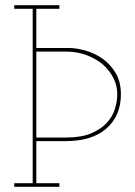

<svg xmlns="http://www.w3.org/2000/svg" viewBox="-20 -720 521 740"><path d="M209 0V-14H120V-176H232Q335 -176 390.5 -225Q446 -274 446 -357Q446 -405 425.5 -439Q405 -473 375 -494Q345 -515 310 -525Q275 -535 246 -535H120V-686H209V-700H35V-686H106V-14H35V0ZM120 -521H236Q278 -521 313.5 -507.5Q349 -494 376 -472Q402 -449 417 -419.5Q432 -390 432 -357Q432 -330 423 -300.5Q414 -271 392 -247Q369 -222 331 -206Q293 -190 235 -190H120Z"/></svg>

Font: Josefin Slab Thin Thin
Style: Regular
Weight: 250
Version: Version 2.000